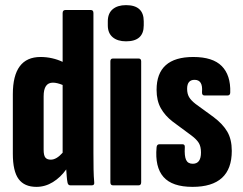

<svg xmlns="http://www.w3.org/2000/svg" viewBox="-20 -722 946 748"><path d="M122 6Q75 6 52.5 -24.5Q30 -55 30 -123V-355Q30 -500 138 -500Q161 -500 183 -495Q205 -490 224 -481V-671Q224 -683 235 -683H334Q344 -683 344 -671V-127Q344 -91 344.5 -62.5Q345 -34 347 -13Q349 0 338 0H254Q245 0 243 -11Q241 -21 240 -34.5Q239 -48 238 -62Q216 -31 186 -12.5Q156 6 122 6ZM150 -139Q150 -117 156.5 -108.5Q163 -100 178 -100Q200 -100 224 -127V-391Q202 -400 186 -400Q150 -400 150 -347Z M420 0Q410 0 410 -12V-483Q410 -494 420 -494H520Q530 -494 530 -483V-12Q530 0 520 0ZM471 -561Q438 -561 419 -577Q400 -593 400 -623V-639Q400 -670 419 -686Q438 -702 471 -702Q540 -702 540 -639V-623Q540 -561 471 -561Z M730 6Q651 6 617 -32.5Q583 -71 590 -148Q591 -160 601 -160H691Q701 -160 700 -148Q698 -114 705 -99Q712 -84 731 -84Q763 -84 763 -128Q763 -151 754.5 -165Q746 -179 726 -194L653 -248Q623 -271 606.5 -300.5Q590 -330 590 -372Q590 -500 733 -500Q809 -500 844 -464.5Q879 -429 877 -362Q877 -350 866 -350H777Q766 -350 767 -364Q771 -411 738 -411Q709 -411 709 -376Q709 -357 716.5 -344Q724 -331 742 -317L812 -266Q848 -239 865.5 -209Q883 -179 883 -134Q883 6 730 6Z"/></svg>

Font: Sofia Sans Extra Condensed ExtraBold
Style: Regular
Weight: 800
Designer: Botio Nikoltchev, Ani Petrova
Foundry: lettersoup
Version: Version 4.101; ttfautohint (v1.8.4.7-5d5b)